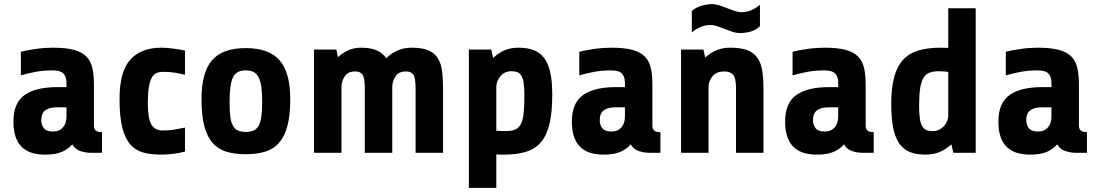

<svg xmlns="http://www.w3.org/2000/svg" viewBox="-20 -740 5320 930"><path d="M416 0Q396 0 370 -8Q344 -16 330 -41Q311 -18 280 -4.5Q249 9 198 9Q165 9 137 1Q109 -7 88.5 -25.5Q68 -44 56.5 -74.5Q45 -105 45 -151Q45 -242 99.5 -280Q154 -318 257 -318H302V-339Q302 -368 287.5 -383.5Q273 -399 235 -399Q192 -399 155.5 -392.5Q119 -386 81 -375V-489Q95 -493 114 -496.5Q133 -500 153.5 -503Q174 -506 195.5 -507.5Q217 -509 235 -509Q299 -509 338 -498.5Q377 -488 398.5 -466Q420 -444 427.5 -410Q435 -376 435 -330V-132Q435 -117 443 -108.5Q451 -100 474 -100V0ZM236 -103Q257 -103 269.5 -110.5Q282 -118 289.5 -129Q297 -140 299.5 -152.5Q302 -165 302 -175V-220H252Q220 -220 200 -206Q180 -192 180 -158Q180 -135 192.5 -119Q205 -103 236 -103Z M876 -6Q852 1 820 5Q788 9 761 9Q712 9 674.5 -1Q637 -11 611.5 -40Q586 -69 572.5 -121.5Q559 -174 559 -260Q559 -394 611.5 -451.5Q664 -509 762 -509Q787 -509 820.5 -504.5Q854 -500 876 -495V-378Q862 -381 850.5 -383.5Q839 -386 827 -388Q815 -390 801 -391Q787 -392 768 -392Q751 -392 737.5 -386Q724 -380 715 -363.5Q706 -347 701 -317.5Q696 -288 696 -240Q696 -165 713.5 -136.5Q731 -108 766 -108Q804 -108 829 -113Q854 -118 876 -122Z M1386 -260Q1386 -181 1372 -129.5Q1358 -78 1331 -47.5Q1304 -17 1263.5 -5Q1223 7 1170 7Q1117 7 1077 -5Q1037 -17 1010 -47.5Q983 -78 969.5 -129.5Q956 -181 956 -260Q956 -388 1006.5 -447.5Q1057 -507 1170 -507Q1283 -507 1334.5 -447.5Q1386 -388 1386 -260ZM1250 -245Q1250 -289 1246 -318.5Q1242 -348 1232.5 -366Q1223 -384 1208 -391.5Q1193 -399 1170 -399Q1148 -399 1133 -391.5Q1118 -384 1109 -366Q1100 -348 1096 -318.5Q1092 -289 1092 -245Q1092 -203 1095.5 -175.5Q1099 -148 1108 -131.5Q1117 -115 1132 -108Q1147 -101 1170 -101Q1193 -101 1208.5 -108Q1224 -115 1233 -131.5Q1242 -148 1246 -175.5Q1250 -203 1250 -245Z M1501 0V-500H1609L1617 -463Q1639 -484 1667 -496.5Q1695 -509 1728 -509Q1776 -509 1805 -496Q1834 -483 1851 -458Q1874 -481 1905 -495Q1936 -509 1974 -509Q2024 -509 2054 -496.5Q2084 -484 2100 -459Q2116 -434 2121 -397Q2126 -360 2126 -310V0H1993V-313Q1993 -363 1982 -378.5Q1971 -394 1947 -394Q1912 -394 1897 -372Q1882 -350 1880 -324V0H1747V-313Q1747 -363 1736 -378.5Q1725 -394 1701 -394Q1665 -394 1649.5 -370Q1634 -346 1634 -319V0Z M2251 170V-500H2359L2369 -459Q2392 -482 2422 -495.5Q2452 -509 2492 -509Q2533 -509 2564 -497.5Q2595 -486 2615 -460Q2635 -434 2645 -390.5Q2655 -347 2655 -282Q2655 -200 2642.5 -144Q2630 -88 2602.5 -54Q2575 -20 2530 -5.5Q2485 9 2420 9Q2411 9 2402 9Q2393 9 2384 8V170ZM2457 -395Q2424 -395 2404 -371Q2384 -347 2384 -320V-107Q2395 -106 2406 -105.5Q2417 -105 2427 -105Q2455 -105 2473 -111.5Q2491 -118 2501.5 -136.5Q2512 -155 2516 -187.5Q2520 -220 2520 -272Q2520 -310 2517 -334Q2514 -358 2506.5 -371.5Q2499 -385 2487 -390Q2475 -395 2457 -395Z M3121 0Q3101 0 3075 -8Q3049 -16 3035 -41Q3016 -18 2985 -4.5Q2954 9 2903 9Q2870 9 2842 1Q2814 -7 2793.5 -25.5Q2773 -44 2761.5 -74.5Q2750 -105 2750 -151Q2750 -242 2804.5 -280Q2859 -318 2962 -318H3007V-339Q3007 -368 2992.5 -383.5Q2978 -399 2940 -399Q2897 -399 2860.5 -392.5Q2824 -386 2786 -375V-489Q2800 -493 2819 -496.5Q2838 -500 2858.5 -503Q2879 -506 2900.5 -507.5Q2922 -509 2940 -509Q3004 -509 3043 -498.5Q3082 -488 3103.5 -466Q3125 -444 3132.5 -410Q3140 -376 3140 -330V-132Q3140 -117 3148 -108.5Q3156 -100 3179 -100V0ZM2941 -103Q2962 -103 2974.5 -110.5Q2987 -118 2994.5 -129Q3002 -140 3004.5 -152.5Q3007 -165 3007 -175V-220H2957Q2925 -220 2905 -206Q2885 -192 2885 -158Q2885 -135 2897.5 -119Q2910 -103 2941 -103Z M3279 0V-500H3387L3396 -461Q3419 -483 3449 -496Q3479 -509 3516 -509Q3568 -509 3599.5 -497Q3631 -485 3648.5 -460Q3666 -435 3672 -398Q3678 -361 3678 -310V0H3545V-313Q3545 -363 3530.5 -378.5Q3516 -394 3489 -394Q3451 -394 3432.5 -372Q3414 -350 3412 -324V0ZM3331 -687Q3354 -706 3380.5 -713Q3407 -720 3427 -720Q3445 -720 3464 -714Q3483 -708 3502 -700.5Q3521 -693 3538.5 -687Q3556 -681 3571 -681Q3597 -681 3619 -690.5Q3641 -700 3661 -717V-613Q3641 -594 3616 -587Q3591 -580 3565 -580Q3546 -580 3527.5 -586Q3509 -592 3490.5 -599.5Q3472 -607 3454.5 -613Q3437 -619 3421 -619Q3395 -619 3371 -608Q3347 -597 3331 -583Z M4154 0Q4134 0 4108 -8Q4082 -16 4068 -41Q4049 -18 4018 -4.5Q3987 9 3936 9Q3903 9 3875 1Q3847 -7 3826.5 -25.5Q3806 -44 3794.5 -74.5Q3783 -105 3783 -151Q3783 -242 3837.5 -280Q3892 -318 3995 -318H4040V-339Q4040 -368 4025.5 -383.5Q4011 -399 3973 -399Q3930 -399 3893.5 -392.5Q3857 -386 3819 -375V-489Q3833 -493 3852 -496.5Q3871 -500 3891.5 -503Q3912 -506 3933.5 -507.5Q3955 -509 3973 -509Q4037 -509 4076 -498.5Q4115 -488 4136.5 -466Q4158 -444 4165.5 -410Q4173 -376 4173 -330V-132Q4173 -117 4181 -108.5Q4189 -100 4212 -100V0ZM3974 -103Q3995 -103 4007.5 -110.5Q4020 -118 4027.5 -129Q4035 -140 4037.5 -152.5Q4040 -165 4040 -175V-220H3990Q3958 -220 3938 -206Q3918 -192 3918 -158Q3918 -135 3930.5 -119Q3943 -103 3974 -103Z M4297 -237Q4297 -314 4311 -366Q4325 -418 4354 -450Q4383 -482 4428.5 -495.5Q4474 -509 4537 -509Q4547 -509 4556 -508.5Q4565 -508 4573 -508V-700H4706V0H4598L4588 -41Q4564 -18 4533 -4.5Q4502 9 4463 9Q4421 9 4390 -2.5Q4359 -14 4338 -42Q4317 -70 4307 -117.5Q4297 -165 4297 -237ZM4498 -105Q4515 -105 4528.5 -111.5Q4542 -118 4552 -129Q4562 -140 4567.5 -153.5Q4573 -167 4573 -180V-392Q4562 -393 4550.5 -394Q4539 -395 4528 -395Q4502 -395 4483.5 -388.5Q4465 -382 4453.5 -363.5Q4442 -345 4437 -312.5Q4432 -280 4432 -228Q4432 -190 4435.5 -166Q4439 -142 4447 -128.5Q4455 -115 4467.5 -110Q4480 -105 4498 -105Z M5187 0Q5167 0 5141 -8Q5115 -16 5101 -41Q5082 -18 5051 -4.5Q5020 9 4969 9Q4936 9 4908 1Q4880 -7 4859.5 -25.5Q4839 -44 4827.5 -74.5Q4816 -105 4816 -151Q4816 -242 4870.5 -280Q4925 -318 5028 -318H5073V-339Q5073 -368 5058.5 -383.5Q5044 -399 5006 -399Q4963 -399 4926.5 -392.5Q4890 -386 4852 -375V-489Q4866 -493 4885 -496.5Q4904 -500 4924.5 -503Q4945 -506 4966.5 -507.5Q4988 -509 5006 -509Q5070 -509 5109 -498.5Q5148 -488 5169.5 -466Q5191 -444 5198.5 -410Q5206 -376 5206 -330V-132Q5206 -117 5214 -108.5Q5222 -100 5245 -100V0ZM5007 -103Q5028 -103 5040.5 -110.5Q5053 -118 5060.5 -129Q5068 -140 5070.5 -152.5Q5073 -165 5073 -175V-220H5023Q4991 -220 4971 -206Q4951 -192 4951 -158Q4951 -135 4963.5 -119Q4976 -103 5007 -103Z"/></svg>

Font: Share
Style: Bold
Weight: 700
Designer: Ralph du Carrois
Version: Version 1.002